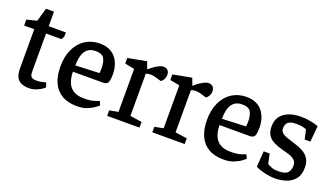

<svg xmlns="http://www.w3.org/2000/svg" viewBox="-59 -1044 2581 1483"><g transform="rotate(20 1232.0 -302.5)"><path d="M208 6Q163 6 137 -9Q111 -24 101 -50.5Q91 -77 91 -112V-436H8V-485L91 -506L122 -616H188V-496H329V-463L315 -436H188V-123Q188 -89 201.5 -79Q215 -69 240 -69Q266 -69 288 -74Q310 -79 318 -82L331 -45Q306 -22 272 -8Q238 6 208 6Z M603 10Q529 10 479 -19Q429 -48 404 -103Q379 -158 379 -235Q379 -318 408 -379Q437 -440 488.5 -473Q540 -506 607 -506Q655 -506 688.5 -489.5Q722 -473 742 -446Q762 -419 771.5 -386Q781 -353 781 -318Q781 -264 770.5 -247Q760 -230 733 -230H484Q484 -183 498 -145.5Q512 -108 545 -86.5Q578 -65 633 -65Q690 -65 721 -76Q752 -87 756 -89L771 -57Q768 -54 747 -37.5Q726 -21 689.5 -5.5Q653 10 603 10ZM485 -282 680 -290Q683 -308 683 -328Q683 -383 665.5 -411.5Q648 -440 595 -440Q556 -440 531.5 -421Q507 -402 496 -366.5Q485 -331 485 -282Z M849 0V-45L921 -59V-412L842 -427V-473L995 -502L1017 -443Q1025 -451 1044 -465.5Q1063 -480 1087 -493Q1111 -506 1131 -506Q1152 -506 1165 -492.5Q1178 -479 1178 -454Q1178 -436 1169.5 -420.5Q1161 -405 1147 -394L1096 -409Q1084 -412 1075 -413.5Q1066 -415 1056 -415Q1046 -415 1035.5 -413Q1025 -411 1018 -408V-61L1115 -47V0Z M1220 0V-45L1292 -59V-412L1213 -427V-473L1366 -502L1388 -443Q1396 -451 1415 -465.5Q1434 -480 1458 -493Q1482 -506 1502 -506Q1523 -506 1536 -492.5Q1549 -479 1549 -454Q1549 -436 1540.5 -420.5Q1532 -405 1518 -394L1467 -409Q1455 -412 1446 -413.5Q1437 -415 1427 -415Q1417 -415 1406.5 -413Q1396 -411 1389 -408V-61L1486 -47V0Z M1808 10Q1734 10 1684 -19Q1634 -48 1609 -103Q1584 -158 1584 -235Q1584 -318 1613 -379Q1642 -440 1693.5 -473Q1745 -506 1812 -506Q1860 -506 1893.5 -489.5Q1927 -473 1947 -446Q1967 -419 1976.5 -386Q1986 -353 1986 -318Q1986 -264 1975.5 -247Q1965 -230 1938 -230H1689Q1689 -183 1703 -145.5Q1717 -108 1750 -86.5Q1783 -65 1838 -65Q1895 -65 1926 -76Q1957 -87 1961 -89L1976 -57Q1973 -54 1952 -37.5Q1931 -21 1894.5 -5.5Q1858 10 1808 10ZM1690 -282 1885 -290Q1888 -308 1888 -328Q1888 -383 1870.5 -411.5Q1853 -440 1800 -440Q1761 -440 1736.5 -421Q1712 -402 1701 -366.5Q1690 -331 1690 -282Z M2232 11Q2196 11 2162.5 4Q2129 -3 2104 -11.5Q2079 -20 2070 -27L2079 -156H2128L2145 -76Q2156 -68 2179 -59Q2202 -50 2235 -50Q2294 -50 2313.5 -71.5Q2333 -93 2333 -131Q2333 -158 2317.5 -173.5Q2302 -189 2277 -198Q2252 -207 2223 -214Q2196 -221 2169 -230.5Q2142 -240 2119.5 -254.5Q2097 -269 2083.5 -294.5Q2070 -320 2070 -359Q2070 -409 2094.5 -441.5Q2119 -474 2162 -490Q2205 -506 2259 -506Q2291 -506 2320.5 -501.5Q2350 -497 2372.5 -491Q2395 -485 2404 -481L2392 -350H2345L2328 -427Q2321 -431 2298.5 -436.5Q2276 -442 2251 -442Q2197 -442 2177.5 -425Q2158 -408 2158 -375Q2158 -353 2172 -339.5Q2186 -326 2209.5 -317.5Q2233 -309 2261 -301Q2288 -293 2316.5 -282.5Q2345 -272 2368.5 -255.5Q2392 -239 2406.5 -213Q2421 -187 2421 -146Q2421 -87 2394 -53Q2367 -19 2323.5 -4Q2280 11 2232 11Z"/></g></svg>

Font: Faustina Medium
Style: Regular
Weight: 500
Designer: Alfonso Garcia
Foundry: http://www.omnibus-type.com
Version: Version 1.200